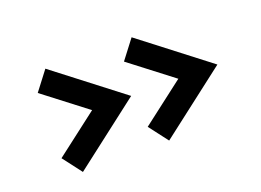

<svg xmlns="http://www.w3.org/2000/svg" viewBox="-79 -770 1154 848"><g transform="rotate(-20 498.5 -345.5)"><path d="M185.5 -103 500.5 -345.7 185.5 -588.4 117.2 -499 316.9 -345.7 117.2 -192.4ZM590.8 -103 905.8 -345.7 590.8 -588.4 522.5 -499 722.2 -345.7 522.5 -192.4Z"/></g></svg>

Font: Krona One
Style: Regular
Weight: 400
Designer: Yvonne Schüttler
Foundry: Yvonne Schüttler
Version: Version 1.002